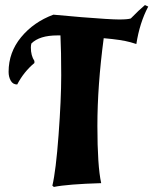

<svg xmlns="http://www.w3.org/2000/svg" viewBox="-20 -724 606 759"><path d="M304 -656Q416 -647 450.5 -647Q485 -647 497 -651Q529 -684 553 -704L566 -698Q532 -634 519 -550L496 -557Q460 -567 390 -573Q365 -385 365 -226.5Q365 -68 380 0Q247 4 193 15L187 10Q201 -49 211.5 -190Q222 -331 222 -426.5Q222 -522 219 -584Q213 -584 207 -584Q136 -584 104 -552Q102 -544 102 -536Q102 -504 116 -483V-475Q74 -440 48 -390Q31 -390 22.5 -405Q14 -420 14 -440Q14 -517 63.5 -577Q113 -637 191 -666Z"/></svg>

Font: Almendra
Style: Bold Italic
Weight: 700
Italic angle: -12°
Designer: Ana Sanfelippo
Foundry: Ana Sanfelippo
Version: Version 1.004